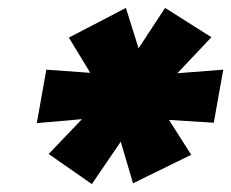

<svg xmlns="http://www.w3.org/2000/svg" viewBox="-20 -781 584 485"><path d="M103 -392 187 -480 73 -470 97 -605 208 -597 154 -686 298 -761 330 -659 397 -761 514 -687 428 -596 544 -605 520 -471 407 -478 463 -390 316 -318 285 -423 212 -316Z"/></svg>

Font: K2D ExtraBold
Style: Italic
Weight: 800
Italic angle: -10°
Designer: Katatrad Aksorn Co.,Ltd.
Foundry: Cadson Demak Co.,Ltd.
Version: Version 1.000; ttfautohint (v1.6)